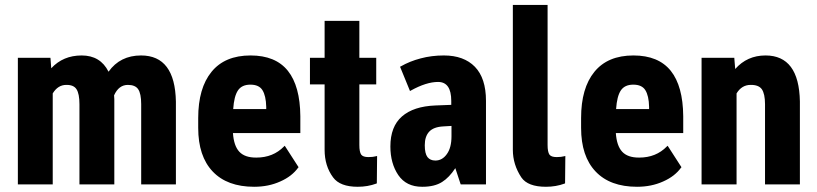

<svg xmlns="http://www.w3.org/2000/svg" viewBox="-20 -731 3238 761"><path d="M179.7 -502 180.2 -499 183.1 -460.4Q230 -511.2 303.7 -511.2Q377.9 -511.2 410.2 -446.8Q456.1 -511.2 539.1 -511.2Q673.8 -511.2 677.2 -328.1V-3.4V0H674.3H543H539.6V-3.4V-318.4Q539.6 -360.4 527.3 -377.9Q515.6 -394.5 486.8 -394.5Q450.7 -394.5 432.1 -353L433.1 -338.4V-3.4V0H429.7H298.3H294.9V-3.4V-317.9Q294.9 -359.4 283.2 -377.4Q272 -395 242.7 -394.5Q209.5 -394.5 189 -360.8V-3.4V0H185.5H53.7H50.8V-3.4V-498.5V-502H53.7H176.8Z M904.3 -298.8H1035.2V-307.6Q1034.2 -351.6 1020 -374Q1006.3 -395.5 972.4 -395.5Q938.5 -395.5 923.1 -372.6Q907.7 -349.6 904.3 -298.8ZM1090.8 -11.7Q1044.4 9.3 987.3 9.3Q880.4 9.3 823 -51.3Q765.6 -111.8 765.6 -224.1V-263.2Q765.6 -381.8 818.4 -446.3Q871.1 -511.2 973.1 -511.2Q1072.3 -511.2 1121.1 -450.2Q1169.4 -389.6 1170.4 -270.5V-207V-203.6H1167.5H903.3Q906.7 -153.3 928.2 -129.9Q950.2 -106 996.1 -106.4Q1062.5 -106.4 1105.5 -150.4L1108.4 -153.3L1110.8 -149.9L1162.1 -70.3L1163.6 -68.4L1162.1 -66.9Q1149.9 -49.8 1132.1 -35.9Q1114.3 -22 1090.8 -11.7Z M1404.3 -502H1468.3H1471.2V-498.5V-399.9V-396.5H1468.3H1404.3V-156.2Q1404.3 -128.9 1411.6 -118.2Q1418.9 -108.4 1439.9 -108.4Q1439.9 -108.4 1440.4 -108.4Q1458.5 -108.4 1470.7 -111.8L1474.6 -112.8V-108.4L1473.6 -6.3V-4.4L1471.7 -3.4Q1437.5 9.3 1397.9 9.3Q1327.6 9.3 1300.3 -27.8Q1266.6 -73.2 1266.6 -137.2V-396.5H1211.4H1208.5V-399.9V-498.5V-502H1211.4H1266.6V-648.4H1404.3Z M1769.5 -190.9V-231.9L1737.3 -230Q1698.7 -228 1681.2 -209.2Q1663.6 -190.4 1663.6 -155.3Q1663.6 -122.6 1674.3 -108.4Q1685.1 -94.7 1705.6 -94.7Q1732.9 -94.7 1751 -120.1Q1769.5 -145.5 1769.5 -190.9ZM1647 -499.5Q1690.4 -511.2 1739.3 -511.2Q1818.4 -511.2 1862.3 -466.3Q1906.2 -420.9 1906.2 -331.5V-3.4V0H1902.3H1808.6H1806.2L1805.2 -2.4L1784.7 -64.5Q1760.3 -27.3 1732.4 -9.8Q1702.6 9.3 1654.3 9.3Q1653.8 9.3 1653.3 9.3Q1653.3 9.3 1652.8 9.3Q1590.3 9.3 1558.6 -37.1Q1543 -60.1 1535.2 -88.4Q1527.3 -116.7 1527.3 -150.4Q1527.3 -229.5 1573.2 -269.5Q1619.1 -309.6 1706.1 -313L1768.6 -315.4V-331.1Q1768.6 -406.2 1716.3 -406.2Q1669.9 -406.2 1608.4 -372.1L1605 -370.1L1603.5 -374L1566.9 -463.4L1565.4 -466.3L1568.4 -467.8Q1604 -488.3 1647 -499.5Z M2150.4 -711.4V-396.5V-156.2Q2150.4 -128.9 2157.7 -118.2Q2165 -108.4 2186 -108.4Q2186 -108.4 2186.5 -108.4Q2204.6 -108.4 2216.8 -111.8L2220.7 -112.8V-108.4L2219.7 -6.3V-4.4L2217.8 -3.4Q2183.6 9.3 2144 9.3Q2071.8 9.3 2046.4 -27.8Q2012.7 -78.6 2012.7 -137.2V-396.5V-711.4Z M2421.9 -298.8H2552.7V-307.6Q2551.8 -351.6 2537.6 -374Q2523.9 -395.5 2490 -395.5Q2456.1 -395.5 2440.7 -372.6Q2425.3 -349.6 2421.9 -298.8ZM2608.4 -11.7Q2562 9.3 2504.9 9.3Q2397.9 9.3 2340.6 -51.3Q2283.2 -111.8 2283.2 -224.1V-263.2Q2283.2 -381.8 2335.9 -446.3Q2388.7 -511.2 2490.7 -511.2Q2589.8 -511.2 2638.7 -450.2Q2687 -389.6 2688 -270.5V-207V-203.6H2685.1H2420.9Q2424.3 -153.3 2445.8 -129.9Q2467.8 -106 2513.7 -106.4Q2580.1 -106.4 2623 -150.4L2626 -153.3L2628.4 -149.9L2679.7 -70.3L2681.2 -68.4L2679.7 -66.9Q2667.5 -49.8 2649.7 -35.9Q2631.8 -22 2608.4 -11.7Z M2890.6 -502V-499L2894 -457.5Q2941.4 -511.2 3014.2 -511.2Q3147 -511.2 3150.4 -329.1V-3.4V0H3147.5H3015.6H3012.2V-3.4V-317.9Q3012.2 -358.9 2999.5 -377.4Q2986.8 -395 2955.1 -394.5Q2919.9 -394.5 2899.4 -360.8V-3.4V0H2896H2764.2H2760.7V-3.4V-498.5V-502H2764.2H2887.7Z"/></svg>

Font: MAUL Condensed Bold
Style: Condensed Bold
Weight: 700
Designer: MAUL
Version: Version 1.0; 2020; ttfautohint (v1.8.3)